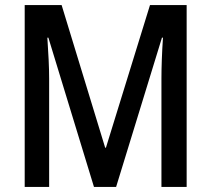

<svg xmlns="http://www.w3.org/2000/svg" viewBox="-20 -734 829 754"><path d="M349 0 170 -586H166Q169 -542 171 -500Q173 -458 173 -425V0H77V-714H222L393 -154H396L569 -714H713V0H614V-426Q614 -459 615.5 -500.5Q617 -542 620 -586H616L436 0Z"/></svg>

Font: Noto Sans Lao Condensed Medium
Style: Regular
Weight: 500
Width: 3
Designer: Monotype Design Team
Foundry: Monotype Imaging Inc.
Version: Version 2.003; ttfautohint (v1.8.4.7-5d5b)